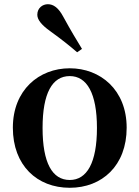

<svg xmlns="http://www.w3.org/2000/svg" viewBox="-20 -875 661 911"><path d="M311 16C464 16 581 -89 581 -269C581 -449 456 -551 311 -551C165 -551 41 -448 41 -269C41 -90 156 16 311 16ZM311 -21C228 -21 182 -102 182 -268C182 -433 228 -514 311 -514C392 -514 440 -433 440 -268C440 -102 392 -21 311 -21ZM369 -643C343 -686 317 -728 280 -796C257 -839 233 -855 207 -855C182 -855 157 -837 157 -805C157 -781 178 -756 217 -728C274 -687 311 -657 346 -627Z"/></svg>

Font: Noto Serif CJK JP
Style: Bold
Weight: 700
Designer: Ryoko NISHIZUKA 西塚涼子 (kana & ideographs); Frank Grießhammer (Latin, Greek & Cyrillic); Wenlong ZHANG 张文龙 (bopomofo); San
Foundry: Adobe Systems Incorporated
Version: Version 1.000;PS 1;hotconv 16.6.53;makeotf.lib2.5.65590